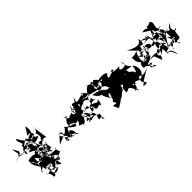

<svg xmlns="http://www.w3.org/2000/svg" viewBox="164 -2227 3543 3543"><g transform="rotate(-45 1935.0 -456.0)"><path d="M369 -641C538 -714 271 -605 466 -570L518 -573L483 -577C316 -629 460 -577 491 -678C422 -682 499 -664 310 -591C290 -618 549 -504 490 -407C464 -533 334 -554 477 -477C304 -321 383 -398 328 -307C345 -340 207 -298 365 -272C382 -298 325 -450 389 -278C254 -492 215 -363 318 -332C312 -464 345 -518 315 -472C323 -441 346 -422 467 -298C426 -350 394 -383 436 -542C497 -551 346 -504 398 -524C381 -444 380 -539 225 -497C160 -467 291 -300 408 -347C352 -345 423 -390 474 -483C343 -561 420 -497 411 -371C553 -378 445 -527 627 -390C568 -609 506 -534 470 -472C430 -410 565 -468 533 -336C398 -399 346 -294 400 -437C350 -380 475 -345 426 -410C334 -250 287 -294 271 -359C259 -362 289 -359 327 -187C267 -298 208 -352 205 -450C370 -328 237 -299 305 -314C249 -199 357 -225 374 -32C395 -121 421 -250 413 -230C406 -322 332 -358 227 -155C297 -222 219 -72 262 -201C330 -197 338 -329 268 -257C351 -262 311 -182 448 -181C598 -86 608 -137 563 -120C483 -196 502 -277 622 -289C542 -188 478 -243 502 -259C548 -345 557 -183 483 -348C368 -207 446 -223 412 -306C324 -278 501 -330 381 -265C480 -267 412 -137 389 -251C438 -167 348 -5 270 -96C271 -130 344 2 333 12C315 91 428 47 374 -30C374 -70 325 -65 397 -82C358 -133 305 -175 308 -174C394 -159 401 -155 372 -63C306 58 372 -4 499 -32C465 -124 502 -3 361 -113C497 38 392 -79 549 -93C424 -82 424 -63 510 -30C446 66 315 27 370 -161C303 -200 456 -169 498 -176C388 -29 468 -91 557 -87C531 -53 512 -206 586 -109C579 -87 589 -270 598 -8L549 -104C675 -10 562 -4 512 -103C560 -128 594 -181 510 -183C543 -309 499 -315 491 -383C477 -363 481 -281 721 -282C766 -333 678 -322 745 -201C649 -152 538 -122 561 -274C470 -226 504 -150 439 -265C469 -145 442 -118 393 -132C534 -238 472 -129 614 -219C579 -221 447 -307 458 -228C545 -146 665 -49 657 -136C667 -181 680 -233 512 -253C548 -220 505 -257 555 -358C427 -252 419 -123 573 -92C494 -92 608 -161 606 -137C701 -170 617 -57 535 -223C566 -249 609 -303 528 -277C500 -419 546 -290 637 -463C596 -350 427 -367 618 -452C494 -354 468 -257 548 -365C511 -207 447 -166 501 -335C583 -215 498 -342 562 -356C516 -167 590 -316 470 -361C342 -484 524 -468 593 -333C598 -244 599 -420 601 -501C636 -518 700 -433 665 -529C643 -427 747 -334 597 -372C578 -490 622 -406 655 -300C590 -328 617 -400 461 -432C421 -365 469 -460 403 -429C513 -461 525 -386 562 -460C640 -631 518 -493 615 -406C702 -575 614 -406 423 -437C405 -539 387 -356 502 -561C564 -644 488 -610 504 -704C523 -645 564 -511 639 -434C563 -554 530 -628 655 -585C684 -504 676 -632 662 -571C604 -651 736 -579 655 -775C678 -717 739 -860 709 -856L753 -557C743 -597 627 -613 575 -467C532 -544 474 -504 507 -594C477 -582 416 -747 420 -725C505 -766 491 -805 598 -821C609 -727 495 -722 466 -819C456 -654 321 -639 497 -626C493 -616 467 -675 361 -566C447 -581 408 -597 500 -738C513 -678 483 -595 671 -691C544 -712 623 -805 579 -836C483 -835 519 -802 615 -986C666 -799 552 -779 597 -841C674 -711 590 -791 516 -703C576 -786 419 -760 467 -824C284 -713 327 -699 317 -778C411 -767 273 -893 334 -937C448 -729 407 -887 496 -656C286 -742 418 -765 401 -701L501 -722C314 -786 395 -730 394 -598C323 -759 289 -626 157 -679C239 -748 214 -708 145 -859C156 -668 231 -636 175 -756C152 -633 84 -676 8 -629C155 -709 143 -639 133 -672C270 -613 313 -742 288 -592C240 -585 257 -823 434 -700C322 -723 296 -578 458 -661C434 -767 515 -763 432 -792C557 -599 527 -783 409 -664L269 -640L343 -658Z M989 -328C930 -175 1062 -236 1016 -255C968 -221 977 -261 1024 -276C1055 -350 1187 -413 1196 -233C986 -205 1070 -309 1235 -183C1143 -314 1007 -268 1109 -231C1129 -251 1073 -330 1119 -328C1106 -373 1166 -507 1330 -362C1359 -345 1332 -367 1149 -420C1283 -295 1301 -313 1297 -358C1519 -396 1351 -368 1409 -223C1411 -291 1491 -318 1390 -428C1394 -401 1365 -302 1324 -294C1483 -204 1447 -288 1503 -337C1460 -451 1561 -419 1634 -290C1519 -223 1486 -191 1527 -198C1588 -241 1655 -188 1456 -440C1595 -258 1546 -157 1581 -207C1702 -257 1728 -139 1747 -193C1773 -74 1664 -86 1763 -54C1738 -112 1716 -124 1672 -107C1665 -167 1752 -215 1630 -330C1729 -221 1547 -290 1543 -404C1637 -503 1532 -312 1658 -237C1349 -250 1546 -207 1599 -417C1502 -478 1448 -421 1660 -529C1589 -363 1619 -376 1626 -408C1629 -423 1645 -636 1796 -500C1753 -464 1789 -291 1680 -300C1723 -445 1681 -471 1624 -420C1805 -323 1787 -396 1748 -417C1779 -305 1722 -248 1864 -302C1867 -243 1907 -279 1916 -392C1854 -338 1911 -345 1736 -419C1671 -326 1757 -341 1860 -412C1750 -334 1741 -483 1912 -408C1791 -447 1892 -548 1805 -473C1721 -476 1913 -635 1864 -551C1647 -565 1849 -580 1692 -584C1873 -598 1682 -651 1810 -678C1682 -556 1803 -567 1865 -583C1844 -636 1737 -732 1776 -661C1595 -634 1576 -567 1627 -734C1521 -585 1599 -558 1666 -588C1531 -711 1451 -667 1528 -569C1486 -676 1550 -633 1476 -594C1484 -439 1393 -458 1475 -674C1345 -477 1496 -472 1583 -410C1550 -530 1588 -406 1588 -599C1676 -506 1445 -450 1471 -566C1424 -401 1444 -398 1504 -509C1322 -447 1397 -637 1508 -582C1315 -536 1278 -525 1326 -529C1268 -479 1228 -653 1226 -576C1404 -600 1178 -562 1194 -423C1247 -511 1294 -366 1214 -478C1209 -405 1171 -343 1291 -368C1121 -407 1086 -534 1114 -424C1178 -521 1034 -378 1007 -325C1064 -529 833 -447 1009 -338C1053 -302 1040 -292 1060 -245C1062 -256 1131 -270 1098 -405L828 -289L970 -449L1070 -238Z M2065 -641C2001 -486 2188 -545 2085 -518C2126 -599 2097 -585 2233 -603C2116 -467 2292 -568 2105 -700C1990 -610 2047 -597 2092 -657C1958 -523 2037 -605 2038 -514C1873 -554 1848 -550 1854 -612C1892 -615 1909 -745 2031 -673C1880 -727 1892 -761 2053 -655C1964 -518 2203 -644 2195 -587C2065 -367 1958 -553 2118 -569C2107 -441 2177 -541 2219 -388C2086 -382 2184 -479 1895 -516C2017 -325 2033 -452 2030 -374C2013 -412 2062 -244 2167 -187C2160 -207 2035 -260 2147 -333C2145 -280 2103 -142 2075 -169C2191 23 1935 -237 2077 3C2306 -132 2202 -102 2235 -134C2181 -7 2357 -219 2359 -176C2445 -326 2331 -295 2431 -259C2399 -175 2384 -288 2379 -100C2488 -124 2453 -197 2575 45C2546 -115 2574 -35 2565 -139C2670 -43 2654 -76 2629 -81C2597 -182 2535 -59 2515 5C2599 -83 2572 22 2596 -99C2683 -189 2658 -31 2825 -135C2775 -173 2736 -71 2969 -155C2708 -19 2702 32 2681 28C2728 55 2831 46 2724 -32C2681 -152 2861 -212 2749 -154C2822 -87 2917 -243 2807 -379C2788 -173 2674 -205 2766 -200C2783 -333 2558 -398 2563 -321C2643 -444 2641 -390 2790 -381C2722 -445 2735 -441 2729 -484C2647 -367 2752 -384 2700 -581C2746 -499 2731 -444 2585 -478C2620 -263 2581 -403 2670 -281C2710 -422 2595 -425 2583 -539C2486 -507 2502 -439 2578 -384C2505 -490 2592 -495 2628 -539C2503 -534 2476 -548 2437 -551C2524 -487 2456 -623 2397 -559C2511 -609 2477 -593 2509 -562C2334 -552 2247 -445 2472 -535C2344 -521 2286 -513 2376 -605C2352 -661 2184 -640 2176 -631C2175 -499 2146 -483 2254 -455C2190 -716 2127 -524 2168 -581C2058 -638 2000 -514 2094 -573C2026 -785 2103 -699 1939 -649L2036 -700L2030 -598Z M3071 -392C3129 -407 3038 -271 3000 -266C2968 -437 3052 -508 3082 -574C3072 -501 2964 -474 2874 -491C2941 -487 2847 -386 2989 -294C2997 -301 3108 -430 2973 -273C3193 -395 3192 -291 3043 -267C3016 -327 2911 -347 2925 -187C2975 -239 3018 -116 3044 -156C3036 -103 3023 -183 3034 -95C3135 -71 3157 -26 3087 -117C3046 -13 3025 -239 3093 -167C3036 -56 3119 -141 3017 -191C3116 -235 3214 -254 3308 -228C3258 -161 3369 -211 3283 -211C3423 -167 3300 -241 3393 -302C3456 -186 3265 -250 3417 -261C3324 -295 3405 -188 3304 -114C3487 -257 3382 -221 3447 1C3405 -147 3423 -81 3442 -73C3501 -126 3538 -21 3557 74C3493 -31 3536 -32 3426 -107C3587 -161 3604 -216 3417 -161C3649 -191 3629 -133 3565 -156C3636 -220 3587 -99 3564 -164C3592 -89 3569 -39 3550 -51C3708 -237 3620 -184 3805 -263C3671 -272 3599 -247 3736 -197C3575 -145 3599 -225 3538 -129C3529 -222 3658 -328 3676 -429C3578 -292 3707 -314 3592 -518C3774 -416 3616 -360 3716 -200C3608 -273 3735 -214 3630 -303C3693 -88 3719 -244 3691 -244C3743 -47 3519 -165 3697 -198C3598 -88 3766 -104 3719 -45C3664 -182 3776 -72 3794 -148C3806 -172 3789 -291 3857 -309C3846 -219 3771 -333 3803 -382C3717 -335 3796 -437 3870 -446C3830 -455 3787 -293 3690 -387C3622 -276 3605 -403 3650 -461C3672 -515 3654 -264 3618 -486C3707 -389 3569 -480 3427 -357C3491 -410 3427 -568 3566 -484C3516 -572 3626 -506 3622 -382C3643 -377 3587 -575 3693 -524C3522 -496 3689 -676 3605 -711C3642 -760 3461 -628 3525 -738C3454 -602 3517 -720 3367 -681L3534 -578L3576 -395L3611 -447C3723 -407 3546 -411 3564 -462C3631 -418 3676 -360 3735 -402C3738 -339 3537 -414 3544 -492C3555 -402 3574 -435 3576 -351C3672 -464 3496 -333 3556 -268C3414 -368 3404 -393 3546 -268C3423 -485 3566 -481 3454 -322C3513 -442 3626 -378 3507 -111C3494 -305 3468 -335 3459 -291C3563 -197 3522 -212 3507 -185C3547 -213 3541 -321 3436 -256C3444 -316 3512 -284 3374 -251C3341 -355 3444 -454 3455 -301C3359 -272 3221 -228 3306 -140C3340 -286 3308 -59 3268 -70C3183 -268 3249 -206 3100 -224C3224 -279 3177 -344 3032 -298C3172 -260 3132 -240 3059 -435C3115 -427 3217 -444 3261 -371C3187 -474 3166 -463 3178 -363C3314 -416 3362 -327 3493 -545C3430 -299 3441 -480 3374 -592C3382 -468 3443 -328 3371 -369C3262 -321 3402 -495 3195 -470C3285 -431 3185 -304 3406 -429C3275 -372 3173 -349 3196 -500C3145 -419 3233 -554 3402 -512C3446 -417 3328 -591 3361 -614C3308 -458 3316 -618 3181 -576C3320 -630 3401 -494 3353 -555C3220 -491 3192 -492 3223 -472C3302 -503 3182 -462 3170 -388C3241 -415 3109 -505 3083 -452C3065 -532 3133 -434 2930 -645C3176 -509 3196 -592 3237 -648C3247 -547 3235 -476 3163 -541C3117 -336 3125 -477 3169 -455C3270 -370 3271 -523 3157 -273C3121 -400 3201 -407 3156 -426C3042 -406 2985 -333 3142 -507L3063 -351L2983 -433ZM3518 -489C3481 -614 3639 -615 3450 -677C3495 -681 3516 -655 3485 -566C3440 -461 3395 -489 3576 -478C3570 -506 3488 -388 3512 -438L3607 -327L3531 -399L3475 -393Z"/></g></svg>

Font: CISF Camouflage Kit
Style: Mdz
Weight: 400
Designer: Robert Jablonski, Jasper
Foundry: Cannot Into Space Fonts
Version: Version 1.270